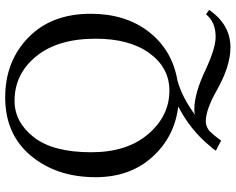

<svg xmlns="http://www.w3.org/2000/svg" viewBox="-104 -594 907 739"><g transform="rotate(-90 349.5 -224.5)"><path d="M331 -622Q249 -622 191 -548Q133 -474 133 -327Q133 -189 203 -107.5Q273 -26 370 -26Q458 -26 514 -102.5Q570 -179 570 -310Q570 -456 502 -539Q434 -622 331 -622ZM666 -329Q666 -194 596 -104.5Q526 -15 409 5Q344 23 278 72Q285 70 298 70Q360 70 452 114Q534 152 577 152Q634 152 664 115L681 127Q624 209 537 209Q463 209 369 155Q296 114 251 114Q234 114 216 127Q197 146 178 173L139 153Q147 140 157 130Q217 56 309 8Q192 -6 114.5 -92Q37 -178 37 -310Q37 -460 119.5 -559Q202 -658 344 -658Q483 -658 574.5 -569Q666 -480 666 -329Z"/></g></svg>

Font: Fedorovsk Unicode
Style: Medium
Weight: 500
Designer: Aleksandr Andreev and Nikita Simmons
Version: Version 3.2